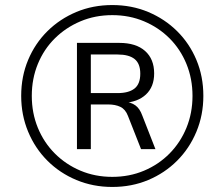

<svg xmlns="http://www.w3.org/2000/svg" viewBox="-20 -733 856 761"><path d="M425 8Q349 8 283 -19.5Q217 -47 168 -96Q119 -145 91.5 -211Q64 -277 64 -353Q64 -430 91.5 -495.5Q119 -561 168 -609.5Q217 -658 282.5 -685.5Q348 -713 425 -713Q502 -713 567.5 -685.5Q633 -658 682 -609.5Q731 -561 758.5 -495.5Q786 -430 786 -353Q786 -277 758.5 -211Q731 -145 682 -96Q633 -47 567.5 -19.5Q502 8 425 8ZM425 -32Q493 -32 551 -56.5Q609 -81 652 -124.5Q695 -168 719 -226.5Q743 -285 743 -353Q743 -421 719 -479.5Q695 -538 652 -581Q609 -624 551 -648.5Q493 -673 425 -673Q357 -673 299 -648.5Q241 -624 197.5 -581Q154 -538 130 -479.5Q106 -421 106 -353Q106 -285 130 -226.5Q154 -168 197.5 -124.5Q241 -81 299 -56.5Q357 -32 425 -32ZM285 -142V-563H453Q519 -563 555 -531Q591 -499 591 -442Q591 -389 558.5 -358.5Q526 -328 469 -325L473 -330Q499 -328 516.5 -315.5Q534 -303 544 -275L596 -142H539L487 -274Q477 -300 457 -309.5Q437 -319 409 -319H328L340 -328V-142ZM340 -364H446Q490 -364 513 -382Q536 -400 536 -441Q536 -481 513.5 -499Q491 -517 446 -517H340Z"/></svg>

Font: Nunito Sans 10pt Light
Style: Italic
Weight: 300
Italic angle: -9°
Designer: Vernon Adams
Foundry: Vernon Adams
Version: Version 3.101;gftools[0.9.27]